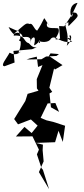

<svg xmlns="http://www.w3.org/2000/svg" viewBox="-37 -1216 588 1342"><path d="M180 -931C179 -949 222 -987 201 -899C245 -915 267 -980 207 -979C275 -913 221 -901 238 -929C250 -921 304 -916 318 -945C350 -979 384 -906 468 -926C385 -978 468 -936 454 -950C431 -990 496 -967 430 -896C452 -984 408 -1033 424 -1056C508 -1066 429 -1092 442 -1033C511 -1104 516 -1101 495 -1126C450 -1133 482 -1131 465 -1097C449 -1113 446 -1188 505 -1196L465 -1112L412 -1032L376 -1034L383 -946C307 -923 393 -974 370 -1018C332 -1024 280 -1008 292 -1056C326 -1014 297 -1049 275 -1086C269 -1096 270 -1072 223 -1002C203 -1006 190 -1060 172 -1048C142 -1057 148 -1054 62 -981C99 -971 61 -949 23 -1027C95 -994 120 -984 138 -994C79 -1045 84 -951 90 -1008C131 -914 71 -948 108 -926C112 -861 70 -832 110 -856C63 -815 31 -854 29 -846C11 -810 -39 -755 -5 -753L65 -779L57 -860L187 -872L220 -886C186 -879 172 -911 162 -915C126 -924 144 -974 59 -967C56 -992 115 -999 121 -957C151 -958 186 -966 176 -911L187 -979ZM358 -825 285 -821 253 -802 149 -800 171 -808 220 -820 229 -748 260 -761 220 -663 221 -598 232 -582 156 -560 140 -510 62 -384 89 -347 179 -381 226 -338 184 -286 134 -329 74 -262 190 -263 235 -170 221 -137 253 -41 263 -29 306 106 235 -13 268 -88 261 -166 263 -205 212 -217 348 -222 372 -302 402 -224 418 -337 335 -364 288 -375 247 -392 296 -493 350 -496 376 -434 319 -466 309 -563 328 -574 308 -603 341 -738 347 -730 400 -761 305 -825 316 -843 375 -838Z"/></svg>

Font: Hussar Lance
Style: Regular
Weight: 700
Foundry: Cannot Into Space Fonts, PlusOne Fonts
Version: Version 2.27